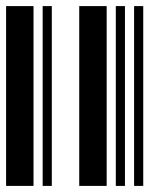

<svg xmlns="http://www.w3.org/2000/svg" viewBox="-20 -610 520 630"><path d="M0 0V-590H90V0ZM120 0V-590H150V0ZM240 0V-590H330V0ZM360 0V-590H390V0ZM420 0V-590H450V0Z"/></svg>

Font: Libre Barcode 39 Extended
Style: Regular
Weight: 400
Version: Version 1.005; ttfautohint (v1.8.3)